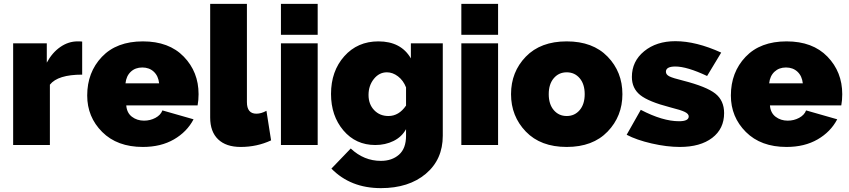

<svg xmlns="http://www.w3.org/2000/svg" viewBox="-20 -750 4391 993"><path d="M405 -535V-364Q279 -364 238 -312V0H48V-526H222V-426Q250 -478 292 -507Q334 -536 381 -536Q400 -536 405 -535Z M719 10Q586 10 508.5 -67.5Q431 -145 431 -256Q431 -376 507 -456Q583 -536 719 -536Q854 -536 930.5 -457Q1007 -378 1007 -263Q1007 -232 1002 -205H633Q636 -166 662.5 -146Q689 -126 725 -126Q757 -126 784 -140.5Q811 -155 820 -179L981 -133Q947 -68 879.5 -29Q812 10 719 10ZM629 -319H803Q799 -357 775.5 -379Q752 -401 716 -401Q680 -401 656.5 -379Q633 -357 629 -319Z M1067 -142V-730H1257V-222Q1257 -162 1306 -162Q1331 -162 1358 -177L1382 -24Q1309 10 1225 10Q1149 10 1108 -29.5Q1067 -69 1067 -142Z M1623 0H1433V-526H1623ZM1623 -570H1433V-730H1623Z M1921 0Q1820 0 1756 -75.5Q1692 -151 1692 -264Q1692 -382 1760.5 -459Q1829 -536 1937 -536Q2054 -536 2105 -448V-526H2270V-48Q2270 75 2182 149Q2094 223 1950 223Q1793 223 1694 122L1794 18Q1862 82 1950 82Q2007 82 2043.5 50Q2080 18 2080 -48V-82Q2058 -42 2015.5 -21Q1973 0 1921 0ZM1989 -150Q2043 -150 2080 -204V-298Q2066 -334 2038.5 -355Q2011 -376 1981 -376Q1941 -376 1913.5 -341.5Q1886 -307 1886 -259Q1886 -211 1915 -180.5Q1944 -150 1989 -150Z M2556 0H2366V-526H2556ZM2556 -570H2366V-730H2556Z M2623 -263Q2623 -378 2699.5 -457Q2776 -536 2911 -536Q3046 -536 3122.5 -457Q3199 -378 3199 -263Q3199 -149 3122.5 -69.5Q3046 10 2911 10Q2776 10 2699.5 -69.5Q2623 -149 2623 -263ZM2844 -345.5Q2818 -315 2818 -263Q2818 -211 2844 -180.5Q2870 -150 2911 -150Q2952 -150 2978 -180.5Q3004 -211 3004 -263Q3004 -315 2978 -345.5Q2952 -376 2911 -376Q2870 -376 2844 -345.5Z M3496 10Q3429 10 3350.5 -8Q3272 -26 3221 -53L3294 -182Q3407 -123 3492 -123Q3542 -123 3542 -148Q3542 -161 3522 -171Q3502 -181 3446 -195Q3334 -224 3291 -258.5Q3248 -293 3248 -352Q3248 -433 3311.5 -485Q3375 -537 3473 -537Q3580 -537 3710 -478L3637 -357Q3533 -406 3473 -406Q3424 -406 3424 -379Q3424 -364 3442 -355Q3460 -346 3513 -333Q3634 -302 3679.5 -266Q3725 -230 3725 -165Q3725 -84 3663.5 -37Q3602 10 3496 10Z M4048 10Q3915 10 3837.5 -67.5Q3760 -145 3760 -256Q3760 -376 3836 -456Q3912 -536 4048 -536Q4183 -536 4259.5 -457Q4336 -378 4336 -263Q4336 -232 4331 -205H3962Q3965 -166 3991.5 -146Q4018 -126 4054 -126Q4086 -126 4113 -140.5Q4140 -155 4149 -179L4310 -133Q4276 -68 4208.5 -29Q4141 10 4048 10ZM3958 -319H4132Q4128 -357 4104.5 -379Q4081 -401 4045 -401Q4009 -401 3985.5 -379Q3962 -357 3958 -319Z"/></svg>

Font: Raleway
Style: Heavy
Weight: 900
Designer: Matt McInerney, Pablo Impallari, Rodrigo Fuenzalida
Foundry: Matt McInerney, Pablo Impallari, Rodrigo Fuenzalida
Version: Version 2.001